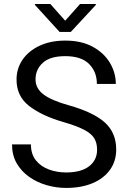

<svg xmlns="http://www.w3.org/2000/svg" viewBox="-20 -922 634 952"><path d="M461.4 -179.7Q461.4 -212.9 447.3 -236.3Q433.1 -259.8 396.5 -278.8Q359.9 -297.9 292.5 -317.4Q187 -348.1 124.5 -396.5Q62 -444.8 62 -527.3Q62 -582.5 92 -626.2Q122.1 -669.9 176.5 -695.3Q231 -720.7 303.7 -720.7Q383.8 -720.7 439.7 -690.2Q495.6 -659.7 524.9 -610.6Q554.2 -561.5 554.2 -505.9H460.4Q460.4 -565.4 421.9 -604.5Q383.3 -643.6 303.7 -643.6Q228.5 -643.6 192.4 -610.6Q156.2 -577.6 156.2 -528.3Q156.2 -483.9 195.6 -453.9Q234.9 -423.8 322.8 -399.4Q443.8 -365.2 500 -314.5Q556.2 -263.7 556.2 -180.7Q556.2 -123 525.4 -80.1Q494.6 -37.1 439 -13.7Q383.3 9.8 308.1 9.8Q258.8 9.8 211.2 -3.9Q163.6 -17.6 124.8 -44.9Q85.9 -72.3 62.7 -112.5Q39.6 -152.8 39.6 -206.1H133.3Q133.3 -157.7 158 -127Q182.6 -96.2 222.7 -81.5Q262.7 -66.9 308.1 -66.9Q381.8 -66.9 421.6 -97.4Q461.4 -127.9 461.4 -179.7ZM229.5 -902.3 303.2 -819.3 377 -902.3H455.1V-897.5L331.1 -763.7H275.4L153.3 -897.5V-902.3Z"/></svg>

Font: Vazirmatn RD UI FD
Style: Regular
Weight: 400
Designer: Saber Rastikerdar
Foundry: Saber Rastikerdar
Version: Version 33.003